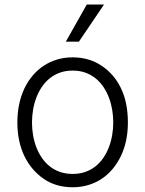

<svg xmlns="http://www.w3.org/2000/svg" viewBox="-20 -802 631 834"><path d="M85.9 -417.6Q101.2 -449.6 122.7 -474.6Q144.2 -499.6 170.8 -517Q197.4 -534.4 228.9 -543.7Q260.3 -552.9 295.5 -552.9Q366.5 -552.9 420.5 -517Q475.9 -480.5 505.7 -418.3Q535.5 -356.2 535.5 -270.2Q535.5 -187.1 505 -123.9Q489.7 -92.3 468.4 -67.1Q447.1 -41.9 420.5 -24.5Q393.8 -7.1 362.4 2.1Q331 11.4 295.5 11.4Q223.4 11.4 170.8 -24.5Q143.8 -43 122.3 -68Q100.9 -93 85.9 -124.1Q71 -155.2 63.2 -191.9Q55.4 -228.7 55.4 -270.2Q55.4 -352.3 85.9 -417.6ZM119 -270.2Q119 -243.3 123.4 -216.3Q127.8 -189.3 137.1 -164.4Q146.3 -139.6 160.7 -118.1Q175.1 -96.6 194.6 -80.6Q214.1 -64.6 239.3 -55.6Q264.6 -46.5 295.5 -46.5Q326 -46.5 351 -55.4Q376.1 -64.3 395.6 -80.1Q415.1 -95.9 429.5 -117.2Q443.9 -138.5 453.3 -163.4Q462.7 -188.2 467.3 -215.6Q471.9 -242.9 471.9 -270.2Q471.9 -297.2 467.5 -324.2Q463.1 -351.2 453.8 -376.2Q444.6 -401.3 430.2 -422.9Q415.8 -444.6 396.3 -460.8Q376.8 -476.9 351.6 -486.2Q326.3 -495.4 295.5 -495.4Q264.9 -495.4 239.9 -486.3Q214.8 -477.3 195.3 -461.3Q175.8 -445.3 161.4 -423.8Q147 -402.3 137.6 -377.3Q128.2 -352.3 123.6 -324.9Q119 -297.6 119 -270.2ZM266 -621.1 356.9 -782.3H431.8L322.8 -621.1Z"/></svg>

Font: Inter P Light
Style: Regular
Weight: 300
Designer: Rasmus Andersson
Foundry: rsms
Version: Version 3.018;git-588b23468